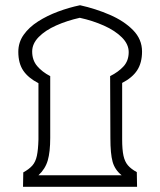

<svg xmlns="http://www.w3.org/2000/svg" viewBox="-20 -714 613 734"><path d="M68 0 69 -55Q91 -67 103.5 -81Q116 -95 121 -118.5Q126 -142 127 -181V-396Q88 -416 69 -444Q50 -472 50 -516Q50 -552 70.5 -581Q91 -610 125.5 -632Q160 -654 201.5 -669.5Q243 -685 286 -694Q345 -681 399.5 -657.5Q454 -634 488.5 -599Q523 -564 523 -517Q523 -474 504.5 -445.5Q486 -417 447 -397V-181Q447 -142 452 -119Q457 -96 469 -82Q481 -68 503 -56L504 0ZM127 -44H445Q419 -65 410.5 -95.5Q402 -126 402 -186L401 -423Q433 -439 452.5 -460.5Q472 -482 472 -515Q472 -545 446 -571Q420 -597 377.5 -616Q335 -635 285 -646Q236 -635 194.5 -616.5Q153 -598 128 -572.5Q103 -547 103 -517Q103 -484 122 -461.5Q141 -439 172 -423V-187Q172 -133 162.5 -100.5Q153 -68 127 -44Z"/></svg>

Font: Noto Sans Arabic UI Lt
Style: Regular
Weight: 300
Designer: Monotype Design Team, Nadine Chahine and Nizar Qandah
Foundry: Monotype Imaging Inc.
Version: Version 2.010; ttfautohint (v1.8.4.7-5d5b)